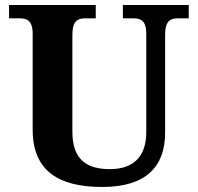

<svg xmlns="http://www.w3.org/2000/svg" viewBox="-20 -734 787 764"><path d="M387 10C562 10 637 -72 637 -206V-596C637 -653 660 -661 688 -661H731V-714H469V-661H511C539 -661 562 -653 562 -600V-208C562 -106 506 -61 417 -61C326 -61 268 -98 268 -210V-596C268 -653 291 -661 319 -661H361V-714H16V-661H59C86 -661 110 -653 110 -600V-218C110 -54 213 10 387 10Z"/></svg>

Font: Noto Nastaliq Urdu
Style: Bold
Weight: 700
Designer: Monotype Design Team (Patrick Giasson: type design, Kamal Mansour: OpenType code, Glenda Bellarosa). Updated by Simon Co
Foundry: Monotype Imaging Inc., Simon Cozens
Version: Version 3.009